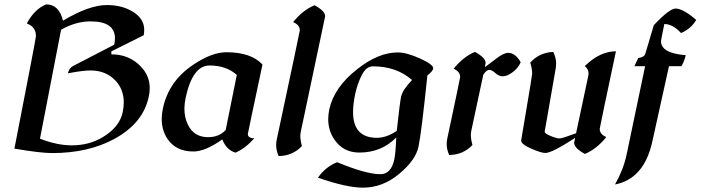

<svg xmlns="http://www.w3.org/2000/svg" viewBox="-20 -697 3226 884"><path d="M219.7 7.8Q166.5 7.8 46.4 -12.7Q145.5 -520.5 145.5 -530.3Q145.5 -573.7 103.5 -588.9Q138.7 -655.3 192.4 -676.8Q252 -676.8 270 -601.6Q389.6 -673.8 472.7 -673.8Q549.8 -673.8 602.5 -635.7Q644 -605.5 644 -559.1Q644 -547.4 641.6 -534.7L492.7 -460.4V-446.8Q575.7 -446.8 628.9 -390.1Q669.4 -347.7 669.4 -291Q669.4 -272.5 665 -252.4Q639.2 -128.9 504.9 -56.6Q385.3 7.8 219.7 7.8ZM311 -27.8Q390.1 -27.8 453.1 -65.4Q530.3 -111.8 544.9 -180.2Q549.8 -204.1 549.8 -225.6Q549.8 -283.7 513.7 -323.7Q469.2 -372.6 397 -372.6Q360.8 -372.6 292.5 -359.4Q297.9 -383.3 316.4 -393.1L505.9 -491.2Q509.3 -507.3 509.3 -520.5Q509.3 -598.6 397 -598.6Q329.1 -598.6 261.2 -560.1L164.1 -58.6Q242.2 -27.8 311 -27.8Z M1064.5 5.9Q1022.9 -5.9 1003.4 -55.2Q925.3 0.5 870.1 0.5Q788.1 0.5 749 -60.5Q724.6 -99.6 724.6 -148.9Q724.6 -172.4 730 -197.8Q756.8 -324.2 871.1 -399.9Q955.6 -456.5 1022.9 -456.5Q1135.7 -456.5 1188.5 -399.9Q1121.1 -83.5 1121.1 -80.1Q1121.1 -60.5 1150.9 -60.5Q1110.8 -14.6 1064.5 5.9ZM938 -65.4Q988.3 -65.4 1019 -98.1L1070.3 -352.1Q1021.5 -395.5 944.8 -395.5Q866.2 -395.5 834.5 -245.6Q829.1 -219.7 829.1 -196.3Q829.1 -155.8 845.2 -122.6Q873.5 -65.4 938 -65.4Z M1262.7 21.5Q1251.5 -3.9 1251.5 -29.3Q1251.5 -41.5 1253.9 -53.2Q1360.4 -552.2 1360.4 -557.1Q1360.4 -582.5 1329.6 -595.2Q1374 -650.4 1428.2 -672.9Q1477.1 -646.5 1477.1 -622.1Q1477.1 -619.6 1364.7 -89.8Q1362.8 -81.1 1362.8 -70.8Q1362.8 -50.3 1370.1 -24.4Q1326.7 21 1262.7 21.5Z M1650.9 167Q1576.2 167 1443.8 121.1Q1478.5 71.3 1532.2 49.8Q1665.5 105 1731.4 105Q1780.8 105 1795.4 37.1Q1802.2 3.9 1804.2 -64Q1736.8 5.4 1634.3 5.4Q1561 5.4 1520 -53.7Q1491.2 -95.7 1491.2 -147.9Q1491.2 -169.9 1496.1 -193.4Q1518.1 -294.9 1624.5 -378.4Q1721.7 -455.6 1811.5 -455.6Q1852.1 -455.6 1915 -427.2Q1974.6 -399.9 1974.6 -382.8Q1974.6 -371.1 1947.8 -349.6Q1919.9 -82.5 1906.7 -21Q1893.6 40.5 1817.6 103.8Q1741.7 167 1650.9 167ZM1715.3 -62.5Q1759.3 -62.5 1806.6 -94.2Q1821.3 -227.1 1826.7 -252Q1833.5 -283.2 1877 -328.6Q1805.7 -391.6 1696.3 -391.6Q1666.5 -391.6 1646 -351.8Q1625.5 -312 1615.2 -263.2Q1605.5 -216.8 1605.5 -181.2Q1605.5 -62.5 1715.3 -62.5Z M2047.9 16.6Q2036.6 -8.8 2036.6 -34.2Q2036.6 -46.4 2039.1 -58.1Q2098.6 -337.4 2098.6 -342.3Q2098.6 -367.7 2068.4 -380.4Q2112.8 -435.5 2166.5 -458Q2215.8 -431.6 2215.8 -407.2Q2215.8 -404.8 2212.4 -387.7L2267.6 -429.2Q2299.3 -453.6 2320.3 -453.6Q2352.5 -453.6 2377.4 -410.6Q2367.2 -385.3 2341.6 -365.5Q2315.9 -345.7 2294.9 -345.7Q2277.3 -345.7 2260.7 -360.6Q2244.1 -375.5 2232.4 -375.5Q2220.2 -375.5 2205.1 -353L2149.9 -94.7Q2147.9 -85.9 2147.9 -75.7Q2147.9 -55.2 2155.3 -29.3Q2111.8 16.1 2047.9 16.6Z M2672.9 11.7Q2623.5 -15.1 2623.5 -39.6Q2623.5 -42.5 2627.9 -62Q2521 7.3 2491.2 7.3Q2470.7 7.3 2423.8 -13.7Q2379.4 -33.2 2379.4 -49.8L2404.3 -197.8Q2430.2 -350.6 2430.2 -358.4Q2430.2 -380.4 2421.4 -408.7Q2462.9 -455.1 2527.3 -458Q2540.5 -431.2 2540.5 -403.8Q2540.5 -394.5 2539.1 -384.8L2487.8 -90.8Q2487.8 -82 2515.4 -70.8Q2543 -59.6 2556.2 -59.6Q2568.4 -59.6 2632.3 -83.5L2688.5 -347.7Q2689.9 -353.5 2689.9 -358.9Q2689.9 -378.9 2672.4 -392.6Q2742.2 -460.9 2815.9 -460.9Q2741.2 -108.9 2741.2 -104Q2741.2 -78.6 2771.5 -65.9Q2727.1 -10.7 2672.9 11.7Z M2811.5 152.3Q2850.1 84.5 2864.7 16.1L2950.2 -392.1H2900.9L2918.5 -429.7Q2946.3 -433.6 2951.2 -449.7L2990.2 -581.1Q3062.5 -657.7 3090.3 -657.7Q3124.5 -657.7 3185.5 -605.5Q3163.1 -565.4 3115.7 -544.9Q3077.6 -586.4 3038.6 -586.4Q3023.4 -513.2 3023.4 -507.3Q3023.4 -451.7 3137.2 -442.9Q3131.8 -417.5 3117.7 -392.1H3060.1L2983.4 -45.4Q2945.3 127 2811.5 152.3Z"/></svg>

Font: Balgruf
Style: Italic
Weight: 500
Italic angle: -12°
Designer: Paul James Miller
Foundry: High-Logic / Made with FontCreator
Version: Version 1.201;March 28, 2021;FontCreator 13.0.0.2683 64-bit